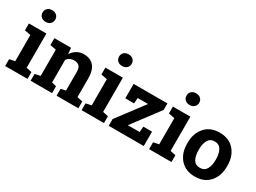

<svg xmlns="http://www.w3.org/2000/svg" viewBox="-45 -1425 2775 2081"><g transform="rotate(30 1342.5 -384.0)"><path d="M87.4 -706.5Q87.4 -738.3 108.6 -758.8Q129.9 -779.3 166.5 -779.3Q202.6 -779.3 224.1 -758.8Q245.6 -738.3 245.6 -706.5Q245.6 -674.3 223.9 -653.8Q202.1 -633.3 166.5 -633.3Q130.9 -633.3 109.1 -653.8Q87.4 -674.3 87.4 -706.5ZM26.4 -85.4 95.2 -100.1V-427.7L19 -442.4V-528.3H237.8V-100.1L306.2 -85.4V0H26.4Z M345.2 -85.4 413.6 -100.1V-427.7L337.9 -442.4V-528.3H546.4L552.7 -452.6Q579.1 -493.2 617.7 -515.6Q656.2 -538.1 704.1 -538.1Q784.2 -538.1 829.1 -487.8Q874 -437.5 874 -330.1V-100.1L942.4 -85.4V0H669.9V-85.4L731 -100.1V-329.6Q731 -382.8 709.5 -405Q688 -427.2 644.5 -427.2Q616.2 -427.2 593.8 -415.8Q571.3 -404.3 556.2 -383.3V-100.1L613.8 -85.4V0H345.2Z M1044.4 -706.5Q1044.4 -738.3 1065.7 -758.8Q1086.9 -779.3 1123.5 -779.3Q1159.7 -779.3 1181.2 -758.8Q1202.6 -738.3 1202.6 -706.5Q1202.6 -674.3 1180.9 -653.8Q1159.2 -633.3 1123.5 -633.3Q1087.9 -633.3 1066.2 -653.8Q1044.4 -674.3 1044.4 -706.5ZM983.4 -85.4 1052.2 -100.1V-427.7L976.1 -442.4V-528.3H1194.8V-100.1L1263.2 -85.4V0H983.4Z M1499 -109.4H1646.5L1652.3 -179.7H1761.2V0H1322.3V-84L1573.7 -418H1444.3L1439 -348.1H1329.6V-528.3H1752.4V-446.8Z M1889.2 -706.5Q1889.2 -738.3 1910.4 -758.8Q1931.6 -779.3 1968.3 -779.3Q2004.4 -779.3 2025.9 -758.8Q2047.4 -738.3 2047.4 -706.5Q2047.4 -674.3 2025.6 -653.8Q2003.9 -633.3 1968.3 -633.3Q1932.6 -633.3 1910.9 -653.8Q1889.2 -674.3 1889.2 -706.5ZM1828.1 -85.4 1897 -100.1V-427.7L1820.8 -442.4V-528.3H2039.6V-100.1L2107.9 -85.4V0H1828.1Z M2154.8 -269Q2154.8 -387.2 2220.9 -462.6Q2287.1 -538.1 2403.8 -538.1Q2521 -538.1 2587.2 -462.9Q2653.3 -387.7 2653.3 -269V-258.8Q2653.3 -139.6 2587.2 -64.7Q2521 10.3 2404.8 10.3Q2287.1 10.3 2220.9 -64.7Q2154.8 -139.6 2154.8 -258.8ZM2297.4 -258.8Q2297.4 -186.5 2322.8 -142.8Q2348.1 -99.1 2404.8 -99.1Q2460 -99.1 2485.6 -143.1Q2511.2 -187 2511.2 -258.8V-269Q2511.2 -339.4 2485.4 -383.8Q2459.5 -428.2 2403.8 -428.2Q2348.1 -428.2 2322.8 -383.8Q2297.4 -339.4 2297.4 -269Z"/></g></svg>

Font: Roboto Avanza Slab
Style: Bold
Weight: 700
Designer: Google
Version: Version 1.100263; 2013; ttfautohint (v0.94.20-1c74) -l 8 -r 